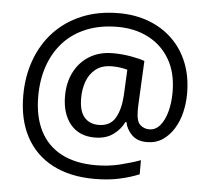

<svg xmlns="http://www.w3.org/2000/svg" viewBox="-55 -773 1009 922"><g transform="rotate(5 449.5 -312.5)"><path d="M841 -357Q841 -311 830.5 -267Q820 -223 798 -187.5Q776 -152 744 -130.5Q712 -109 668 -109Q622 -109 595.5 -135.5Q569 -162 563 -196H558Q540 -159 505 -134Q470 -109 417 -109Q341 -109 299.5 -160Q258 -211 258 -295Q258 -361 284 -411.5Q310 -462 357.5 -491Q405 -520 470 -520Q514 -520 556.5 -512.5Q599 -505 623 -496L613 -293Q612 -275 612 -267.5Q612 -260 612 -257Q612 -205 630.5 -188Q649 -171 674 -171Q705 -171 726.5 -196.5Q748 -222 759.5 -264.5Q771 -307 771 -358Q771 -451 733.5 -515.5Q696 -580 630.5 -614Q565 -648 482 -648Q397 -648 331 -621Q265 -594 220.5 -545Q176 -496 153 -429.5Q130 -363 130 -283Q130 -185 165 -116.5Q200 -48 267.5 -12.5Q335 23 433 23Q494 23 549.5 9.5Q605 -4 648 -20V48Q605 66 551.5 77.5Q498 89 433 89Q315 89 231 45Q147 1 102.5 -81.5Q58 -164 58 -280Q58 -373 87 -452.5Q116 -532 171 -590.5Q226 -649 304.5 -681.5Q383 -714 482 -714Q560 -714 625.5 -689.5Q691 -665 739.5 -618.5Q788 -572 814.5 -506Q841 -440 841 -357ZM336 -293Q336 -229 361.5 -200Q387 -171 430 -171Q486 -171 510.5 -213Q535 -255 539 -322L545 -447Q532 -451 512 -454Q492 -457 471 -457Q422 -457 392 -433Q362 -409 349 -371.5Q336 -334 336 -293Z"/></g></svg>

Font: hingl115
Style: Book
Weight: 400
Designer: Jelle Bosma - Monotype Design Team
Foundry: Monotype Imaging Inc.
Version: Version 2.003